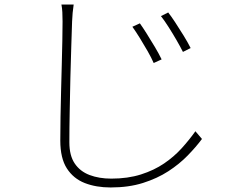

<svg xmlns="http://www.w3.org/2000/svg" viewBox="-20 -780 1040 847"><path d="M597 -677Q608 -662 626 -633.5Q644 -605 662.5 -574Q681 -543 693 -518L658 -502Q648 -525 631.5 -554Q615 -583 597 -612Q579 -641 564 -662ZM722 -725Q734 -710 752.5 -682Q771 -654 790 -623Q809 -592 821 -568L787 -551Q776 -573 759 -602.5Q742 -632 723.5 -661Q705 -690 690 -709ZM305 -760Q302 -741 300.5 -723.5Q299 -706 298 -685Q297 -642 294.5 -577Q292 -512 290.5 -438Q289 -364 287.5 -289.5Q286 -215 286 -152Q286 -94 309.5 -59Q333 -24 375 -8Q417 8 471 8Q544 8 602 -10.5Q660 -29 704 -59Q748 -89 781.5 -126Q815 -163 842 -201L871 -167Q845 -132 808 -94Q771 -56 722.5 -24.5Q674 7 611 27Q548 47 468 47Q404 47 354 27.5Q304 8 275 -37Q246 -82 246 -160Q246 -208 247 -264.5Q248 -321 249.5 -379.5Q251 -438 252.5 -494.5Q254 -551 255 -600.5Q256 -650 256 -685Q256 -707 255 -726Q254 -745 251 -760Z"/></svg>

Font: Noto Sans SC ExtraLight
Style: Regular
Weight: 250
Designer: Ryoko NISHIZUKA 西塚涼子 (kana, bopomofo & ideographs); Paul D. Hunt (Latin, Greek & Cyrillic); Sandoll Communications 산돌커뮤니
Foundry: Adobe
Version: Version 2.004-H2;hotconv 1.0.118;makeotfexe 2.5.65603